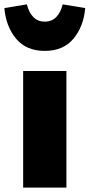

<svg xmlns="http://www.w3.org/2000/svg" viewBox="-64 -859 410 879"><path d="M240 0H42V-534H240ZM-44 -822 59 -839Q68 -802 88.5 -781Q109 -760 141 -760Q173 -760 193.5 -781Q214 -802 223 -839L326 -822Q319 -738 272.5 -682Q226 -626 141 -626Q56 -626 9.5 -682Q-37 -738 -44 -822Z"/></svg>

Font: FiraGO Heavy
Style: Regular
Weight: 900
Designer: bBox Type
Foundry: bBox Type GmbH
Version: Version 1.001